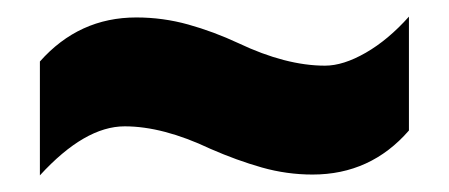

<svg xmlns="http://www.w3.org/2000/svg" viewBox="-20 -468 540 231"><path d="M233 -289Q176 -316 130 -316Q82 -316 28 -257V-394Q75 -447 144 -447Q176 -447 206.5 -438.5Q237 -430 267 -416Q324 -389 371 -389Q393 -389 420 -404.5Q447 -420 472 -448V-311Q426 -258 356 -258Q325 -258 295 -266.5Q265 -275 233 -289Z"/></svg>

Font: Noto Sans Thai Looped ExtraCondensed Black
Style: Regular
Weight: 900
Width: 2
Designer: Sasikarn Vongin, Ben Mitchell
Foundry: The Fontpad Ltd
Version: Version 1.001; ttfautohint (v1.8.4.7-5d5b)